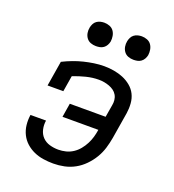

<svg xmlns="http://www.w3.org/2000/svg" viewBox="-136 -849 872 962"><g transform="rotate(20 300.0 -367.5)"><path d="M256 8Q229 8 202.5 4Q176 0 152.5 -10.5Q129 -21 110 -38Q91 -55 79.5 -78Q68 -101 65 -127.5Q62 -154 66 -181Q66 -181 66 -181.5Q66 -182 66 -182H149Q149 -182 149 -182Q149 -182 149 -182Q145 -158 150.5 -134.5Q156 -111 171.5 -95Q187 -79 209.5 -72.5Q232 -66 256 -66Q276 -66 296 -71Q316 -76 333.5 -87.5Q351 -99 364.5 -115.5Q378 -132 387.5 -150.5Q397 -169 402.5 -188Q408 -207 411 -227V-228H220L232 -302H423L434 -367Q437 -381 435.5 -395.5Q434 -410 427 -422Q420 -434 409 -442Q398 -450 384.5 -455Q371 -460 357 -462.5Q343 -465 328 -465Q295 -465 261 -456.5Q227 -448 194 -435L180 -350H96L118 -484Q144 -497 170.5 -507Q197 -517 223.5 -523.5Q250 -530 277 -534Q304 -538 331 -538Q357 -538 383 -533.5Q409 -529 432 -519.5Q455 -510 474.5 -494Q494 -478 505 -456Q516 -434 518 -407.5Q520 -381 516 -355L493 -215Q488 -186 479.5 -158Q471 -130 455.5 -104Q440 -78 418 -55.5Q396 -33 369.5 -18.5Q343 -4 314 2Q285 8 256 8ZM456 -618Q441 -618 427.5 -623Q414 -628 405.5 -639.5Q397 -651 394.5 -665.5Q392 -680 395 -695Q397 -705 402 -715Q407 -725 416 -731.5Q425 -738 435.5 -740.5Q446 -743 456 -743Q471 -743 485 -737.5Q499 -732 507 -720.5Q515 -709 517.5 -694.5Q520 -680 518 -665Q516 -655 510.5 -645Q505 -635 496 -628.5Q487 -622 476.5 -620Q466 -618 456 -618ZM256 -618Q241 -618 227.5 -623Q214 -628 205.5 -639.5Q197 -651 194.5 -665.5Q192 -680 195 -695Q197 -705 202 -715Q207 -725 216 -731.5Q225 -738 235.5 -740.5Q246 -743 256 -743Q271 -743 285 -737.5Q299 -732 307 -720.5Q315 -709 317.5 -694.5Q320 -680 318 -665Q316 -655 310.5 -645Q305 -635 296 -628.5Q287 -622 276.5 -620Q266 -618 256 -618Z"/></g></svg>

Font: Iosevka Slab Extended
Style: Italic
Weight: 400
Width: 7
Italic angle: -9°
Monospace: yes
Designer: Belleve Invis
Foundry: Belleve Invis
Version: Version 11.1.0; ttfautohint (v1.8.3)